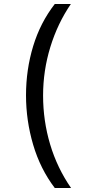

<svg xmlns="http://www.w3.org/2000/svg" viewBox="-20 -812 459 967"><path d="M256 135Q183 39 147 -83Q111 -205 111 -332Q111 -461 147 -579.5Q183 -698 256 -792H337Q270 -694 233.5 -575Q197 -456 197 -331Q197 -204 232.5 -85Q268 34 338 135Z"/></svg>

Font: ltelugu25
Style: Book
Weight: 400
Designer: Jelle Bosma - Monotype Design Team
Foundry: Monotype Imaging Inc.
Version: Version 2.003